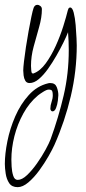

<svg xmlns="http://www.w3.org/2000/svg" viewBox="-52 -408 355 793"><path d="M21 365Q-3 365 -14 348.5Q-25 332 -28.5 309Q-32 286 -32 269Q-32 228 -21.5 175.5Q-11 123 11 72.5Q33 22 67 -15.5Q101 -53 147 -64Q150 -65 156 -65Q176 -65 182.5 -48Q189 -31 189 -15Q189 -9 187 7.5Q185 24 179.5 38Q174 52 165 52Q161 52 158.5 48.5Q156 45 156 41Q156 27 161 13Q166 -1 166 -15Q166 -26 163.5 -32Q161 -38 149 -38Q141 -38 126 -28.5Q111 -19 105 -14Q69 16 44.5 60.5Q20 105 7.5 154.5Q-5 204 -5 251Q-5 260 -4 280Q-3 300 2.5 317.5Q8 335 21 335Q39 335 60 315Q81 295 101 266.5Q121 238 136 210.5Q151 183 157 167Q190 76 211 -14Q232 -104 232 -201Q232 -238 229 -275Q223 -259 210.5 -233.5Q198 -208 181.5 -179Q165 -150 146.5 -124Q128 -98 108.5 -81.5Q89 -65 70 -65Q58 -65 52.5 -74.5Q47 -84 45.5 -96.5Q44 -109 44 -117Q44 -128 47 -154Q50 -180 55 -213Q60 -246 66 -279Q72 -312 77.5 -338.5Q83 -365 87 -376Q92 -388 102 -388Q109 -388 115 -383Q121 -378 121 -370Q121 -336 109.5 -296Q98 -256 87 -215.5Q76 -175 76 -136Q76 -133 77 -119Q78 -105 82 -105Q84 -105 85 -104.5Q86 -104 87 -105Q114 -115 137 -146.5Q160 -178 178.5 -219Q197 -260 209.5 -300Q222 -340 228 -365Q229 -369 231 -373Q233 -377 238 -377Q247 -377 252.5 -355.5Q258 -334 260.5 -304.5Q263 -275 264 -250.5Q265 -226 265 -221Q265 -115 240.5 -11Q216 93 173 190Q165 208 148.5 237Q132 266 110.5 295.5Q89 325 65.5 345Q42 365 21 365Z"/></svg>

Font: Licorice
Style: Regular
Weight: 400
Designer: Robert E. Leuschke
Foundry: Robert E. Leuschke
Version: Version 1.010; ttfautohint (v1.8.3)